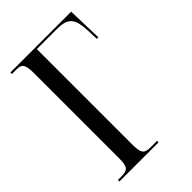

<svg xmlns="http://www.w3.org/2000/svg" viewBox="-213 -801 889 889"><g transform="rotate(-45 231.5 -357.0)"><path d="M28 0H284V-10H242C199 -10 191 -24 191 -83V-704H320C396 -704 415 -680 419 -596L421 -541H431L426 -714H28V-704H56C93 -704 103 -692 103 -631V-82C103 -22 94 -10 50 -10H28Z"/></g></svg>

Font: Noto Serif Display ExtraCondensed
Style: Regular
Weight: 400
Width: 2
Designer: Monotype Design Team
Foundry: Monotype Imaging Inc.
Version: Version 2.009